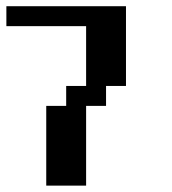

<svg xmlns="http://www.w3.org/2000/svg" viewBox="-20 -582 540 602"><path d="M250 0V-250H312.5V-312.5H375V-562.5H0V-500H250V-312.5H187.5V-250H125V0Z"/></svg>

Font: Chicago Kare
Style: Regular
Weight: 400
Designer: Duane King
Version: Version 1.001;hotconv 1.0.109;makeotfexe 2.5.65596